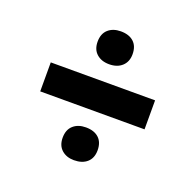

<svg xmlns="http://www.w3.org/2000/svg" viewBox="-95 -661 709 697"><g transform="rotate(20 259.5 -313.0)"><path d="M58 -257V-369H461V-257ZM259 -435Q229 -435 210.5 -451.5Q192 -468 192 -498Q192 -529 210.5 -545.5Q229 -562 259 -562Q291 -562 309 -545.5Q327 -529 327 -498Q327 -469 308.5 -452Q290 -435 259 -435ZM258 -64Q229 -64 210.5 -80.5Q192 -97 192 -127Q192 -158 210.5 -174.5Q229 -191 259 -191Q291 -191 309 -174.5Q327 -158 327 -127Q327 -97 308.5 -80.5Q290 -64 258 -64Z"/></g></svg>

Font: Bricolage Grotesque 48pt Condensed ExtraBold SemiBold
Style: Regular
Weight: 600
Version: Version 1.000;gftools[0.9.30]